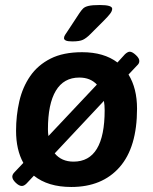

<svg xmlns="http://www.w3.org/2000/svg" viewBox="-20 -738 609 765"><path d="M268 -573Q250 -573 242.5 -576.5Q235 -580 235 -586Q235 -592 239 -598.5Q243 -605 250 -615L296 -685Q304 -697 311 -704Q318 -711 333 -714.5Q348 -718 378 -718Q427 -718 427 -703Q427 -694 418.5 -683Q410 -672 395 -657L339 -601Q324 -586 310.5 -579.5Q297 -573 268 -573ZM67 3Q56 3 42.5 -10Q29 -23 29 -34Q29 -43 38 -52L73 -89Q44 -141 44 -217Q44 -278 57 -334.5Q70 -391 100.5 -435Q131 -479 181.5 -504.5Q232 -530 307 -530Q394 -530 448 -489L478 -522Q489 -532 497 -532Q507 -532 521.5 -518.5Q536 -505 535 -494Q535 -485 526 -477L492 -441Q526 -386 526 -305Q526 -151 456.5 -72Q387 7 264 7Q171 7 115 -38L86 -7Q76 3 67 3ZM171 -223Q171 -209 173 -196L366 -401Q340 -429 296 -429Q234 -429 202.5 -376.5Q171 -324 171 -223ZM273 -94Q397 -94 397 -299Q397 -319 394 -336L198 -127Q225 -94 273 -94Z"/></svg>

Font: Asap SemiBold
Style: Italic
Weight: 600
Italic angle: -6°
Designer: Pablo Cosgaya
Foundry: Omnibus-Type
Version: Version 3.001; ttfautohint (v1.8.3)